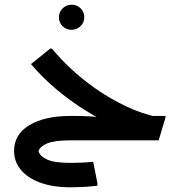

<svg xmlns="http://www.w3.org/2000/svg" viewBox="-20 -598 782 818"><path d="M623 -10Q555 -25 484.5 -54.5Q414 -84 346.5 -126Q279 -168 219 -218.5Q159 -269 112 -325L194 -391H201Q233 -352 280.5 -307Q328 -262 388 -220Q448 -178 516 -145.5Q584 -113 657 -98ZM279 0V-104H295Q330 -104 357 -102.5Q384 -101 399.5 -99Q415 -97 415 -97L509 -104H685V-97L656 0ZM282 200Q205 200 151 180Q97 160 68.5 125Q40 90 40 45Q40 -26 105.5 -65Q171 -104 279 -104V0Q212 0 181 13Q150 26 144 46Q150 68 181.5 82Q213 96 281 96Q300 96 325.5 95Q351 94 377 91L395 182V193Q365 197 334 198.5Q303 200 282 200ZM285 -471Q262 -471 246.5 -486.5Q231 -502 231 -524Q231 -547 247 -562.5Q263 -578 285 -578Q308 -578 323.5 -562.5Q339 -547 339 -524Q339 -502 323 -486.5Q307 -471 285 -471Z"/></svg>

Font: Fustat
Style: Bold
Weight: 700
Designer: Mohamed Gaber, Khaled Hosny, Laura Garcia Mut
Foundry: Kief Type Foundry, Alif Type Foundry, Hard Type Foundry
Version: Version 1.007